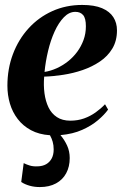

<svg xmlns="http://www.w3.org/2000/svg" viewBox="-20 -538 494 778"><path d="M141.5 220Q119 220 99.8 214.5Q80.5 209 66 199.5L76 123Q88 129 101.5 133Q115 137 133.5 136Q152.5 135.5 166.8 127.5Q181 119.5 189.2 104.5Q197.5 89.5 197.5 67.5Q197.5 50.5 193.5 36.5Q189.5 22.5 182.5 10Q138 7 105.5 -10.5Q73 -28 51.8 -55.8Q30.5 -83.5 20.2 -118.2Q10 -153 10 -190.5Q10 -259.5 32.5 -319Q55 -378.5 95.8 -423.2Q136.5 -468 192 -493Q247.5 -518 313 -518Q362.5 -518 393.5 -504.8Q424.5 -491.5 439.2 -468.5Q454 -445.5 454 -415Q454 -372.5 435.2 -341.2Q416.5 -310 385 -288.8Q353.5 -267.5 315 -254.2Q276.5 -241 235.8 -234.8Q195 -228.5 159 -227.5Q156 -192.5 160.2 -160.2Q164.5 -128 176.5 -103Q188.5 -78 210.5 -63.5Q232.5 -49 265 -49Q295 -49 320.8 -58.2Q346.5 -67.5 367.8 -82.8Q389 -98 405.5 -115.5L418 -94Q403 -73 376.8 -50.8Q350.5 -28.5 313 -11.8Q275.5 5 225 9.5Q241.5 29 252 52Q262.5 75 262.5 102.5Q262.5 137.5 248.2 164Q234 190.5 206.8 205.2Q179.5 220 141.5 220ZM160.5 -246.5Q185.5 -250.5 209.8 -261.5Q234 -272.5 255.2 -289.2Q276.5 -306 292.8 -328Q309 -350 318.5 -376Q328 -402 328 -431.5Q328 -464 316.8 -477Q305.5 -490 285.5 -490Q260 -490 238.8 -468Q217.5 -446 201.2 -410.2Q185 -374.5 174.8 -331.5Q164.5 -288.5 160.5 -246.5Z"/></svg>

Font: Merriweather 144pt
Style: Bold Italic
Weight: 700
Italic angle: -7.8°
Version: Version 2.101